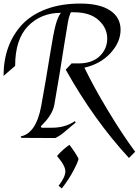

<svg xmlns="http://www.w3.org/2000/svg" viewBox="-125 -774 779 1078"><path d="M349 -394Q401 -286 482.5 -151Q564 -16 634 78L599 113Q401 -102 244 -383L277 -418H316Q392 -418 434.5 -458.5Q477 -499 477 -558Q477 -617 428.5 -661Q380 -705 292 -705H273Q262 -682 256.5 -650.5Q251 -619 236 -526Q213 -374 180 -186Q170 -128 104 -65L108 -57H169Q241 -57 296 -94L300 -86Q267 -59 255 -48.5Q243 -38 232 -29Q221 -20 215 -16Q209 -12 202 -8Q189 1 183 1Q61 1 -5 0L-9 -8Q78 -26 106 -177Q133 -325 154 -457Q175 -589 187.5 -634.5Q200 -680 217 -702Q105 -702 32.5 -627.5Q-40 -553 -40 -404L-105 -348Q-105 -522 -2 -635Q50 -691 133.5 -722.5Q217 -754 326 -754Q435 -754 493.5 -715Q552 -676 552 -607Q552 -538 496 -476.5Q440 -415 349 -394ZM204 269Q242 220 242 188Q242 156 195 102Q228 64 265 39Q301 87 316 117Q314 133 288.5 182Q263 231 222 284Z"/></svg>

Font: Felipa
Style: Regular
Weight: 400
Designer: Javier Alcaraz
Foundry: Fontstage
Version: Version 1.001